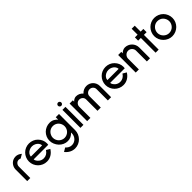

<svg xmlns="http://www.w3.org/2000/svg" viewBox="302 -2112 3771 3771"><g transform="rotate(-45 2187.5 -226.0)"><path d="M273 -404Q249 -415 230 -415Q190 -415 164 -387Q136 -357 136 -318V0H50V-318Q50 -372 77.5 -417Q105 -462 153 -487Q189 -504 230 -504Q263 -504 293 -492Q323 -480 356 -453Z M442 -212Q442 -188 459.5 -162Q477 -136 500 -118Q542 -85 598 -85Q687 -85 743 -171L819 -126Q780 -63 723 -29Q666 5 598 5Q547 5 501 -14.5Q455 -34 420 -69Q385 -104 365.5 -150Q346 -196 346 -247Q346 -298 365.5 -344.5Q385 -391 420 -426Q454 -461 500.5 -480Q547 -499 598 -499Q649 -499 695.5 -480Q742 -461 776 -426Q850 -350 850 -250Q850 -232 847 -212ZM442 -289H754Q754 -322 732.5 -351.5Q711 -381 675 -399Q639 -417 598 -417Q557 -417 521 -399Q485 -381 463.5 -351.5Q442 -322 442 -289Z M966 107 1045 60Q1099 123 1172 123Q1205 123 1235 110Q1265 97 1287 74Q1309 51 1321.5 21Q1334 -9 1334 -42V-66Q1266 10 1171 10Q1120 10 1073.5 -11.5Q1027 -33 993 -70Q959 -107 939.5 -154Q920 -201 920 -251Q920 -302 939.5 -347.5Q959 -393 994 -428Q1029 -462 1074.5 -481Q1120 -500 1171 -500Q1226 -500 1269 -476Q1312 -452 1334 -422V-491H1424V-42Q1424 10 1404.5 56Q1385 102 1350 138Q1316 173 1269.5 193Q1223 213 1172 213Q1053 213 966 107ZM1056 -361Q1034 -338 1021 -307.5Q1008 -277 1008 -244Q1008 -211 1021 -180.5Q1034 -150 1056 -128Q1078 -106 1108 -93Q1138 -80 1171 -80Q1204 -80 1234 -93Q1264 -106 1286 -128Q1308 -150 1320.5 -180.5Q1333 -211 1333 -244Q1333 -277 1320.5 -307.5Q1308 -338 1286 -361Q1264 -384 1234 -396.5Q1204 -409 1171 -409Q1138 -409 1108 -396.5Q1078 -384 1056 -361Z M1524 -618Q1524 -637 1537.5 -650.5Q1551 -664 1570 -664Q1589 -664 1602.5 -650.5Q1616 -637 1616 -618Q1616 -599 1602.5 -585.5Q1589 -572 1570 -572Q1551 -572 1537.5 -585.5Q1524 -599 1524 -618ZM1529 0V-500H1613V0Z M2291 0V-313Q2291 -354 2262.5 -382Q2234 -410 2193 -410Q2153 -410 2123 -382Q2094 -355 2094 -314V0H2003V-314Q2003 -356 1975 -382Q1945 -410 1904 -410Q1864 -410 1836 -382Q1806 -352 1806 -311V0H1716V-488H1806V-451Q1823 -472 1850.5 -486Q1878 -500 1904 -500Q1948 -500 1984.5 -482.5Q2021 -465 2048 -434Q2075 -465 2112 -482.5Q2149 -500 2193 -500Q2232 -500 2266 -486Q2300 -472 2326 -446Q2352 -420 2366.5 -385.5Q2381 -351 2381 -313V0Z M2567 -212Q2567 -188 2584.5 -162Q2602 -136 2625 -118Q2667 -85 2723 -85Q2812 -85 2868 -171L2944 -126Q2905 -63 2848 -29Q2791 5 2723 5Q2672 5 2626 -14.5Q2580 -34 2545 -69Q2510 -104 2490.5 -150Q2471 -196 2471 -247Q2471 -298 2490.5 -344.5Q2510 -391 2545 -426Q2579 -461 2625.5 -480Q2672 -499 2723 -499Q2774 -499 2820.5 -480Q2867 -461 2901 -426Q2975 -350 2975 -250Q2975 -232 2972 -212ZM2567 -289H2879Q2879 -322 2857.5 -351.5Q2836 -381 2800 -399Q2764 -417 2723 -417Q2682 -417 2646 -399Q2610 -381 2588.5 -351.5Q2567 -322 2567 -289Z M3374 0V-300Q3374 -345 3341 -378Q3309 -410 3263 -410Q3218 -410 3185 -377Q3170 -362 3161 -341.5Q3152 -321 3152 -300V0H3065V-488H3152V-447Q3171 -470 3202 -485Q3233 -500 3263 -500Q3303 -500 3339.5 -484.5Q3376 -469 3404 -441Q3431 -414 3446.5 -377.5Q3462 -341 3462 -300V0Z M3702 -410V0H3617V-410H3542V-500H3617V-665H3702V-500H3777V-410Z M3902 -70Q3867 -105 3847 -151Q3827 -197 3827 -248Q3827 -300 3847 -347Q3867 -394 3902 -429Q3937 -464 3983 -483.5Q4029 -503 4080 -503Q4132 -503 4179 -483.5Q4226 -464 4261 -429Q4296 -394 4315.5 -347Q4335 -300 4335 -248Q4335 -197 4315.5 -151Q4296 -105 4261 -70Q4226 -35 4179 -15Q4132 5 4080 5Q4029 5 3983 -15Q3937 -35 3902 -70ZM3965 -366Q3942 -343 3929 -312Q3916 -281 3916 -248Q3916 -215 3929 -185Q3942 -155 3965 -132Q3988 -109 4017.5 -96Q4047 -83 4080 -83Q4113 -83 4144 -96Q4175 -109 4197 -132Q4219 -155 4232 -185Q4245 -215 4245 -248Q4245 -281 4232 -312Q4219 -343 4197 -366Q4175 -389 4144.5 -401.5Q4114 -414 4080 -414Q4013 -414 3965 -366Z"/></g></svg>

Font: Sulphur Point
Style: Bold
Weight: 700
Designer: Noponies / Dale Sattler
Foundry: Noponies
Version: Version 1.000; ttfautohint (v1.8)